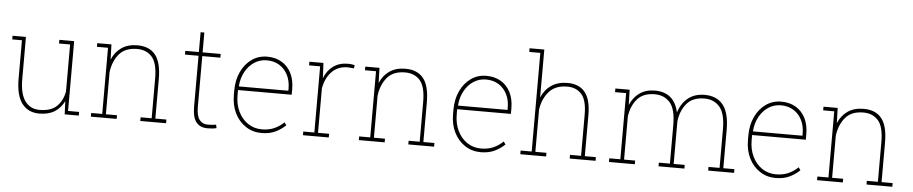

<svg xmlns="http://www.w3.org/2000/svg" viewBox="-43 -1063 6538 1375"><g transform="rotate(5 3226.0 -376.0)"><path d="M260.3 10.3Q180.2 10.3 135.7 -47.6Q91.3 -105.5 91.3 -227.1V-502H21.5V-528.3H117.7V-226.1Q117.7 -118.7 155.5 -67.4Q193.4 -16.1 259.3 -16.1Q341.8 -16.1 383.5 -56.6Q425.3 -97.2 437.5 -164.1V-502H357.9V-528.3H464.4V-26.4H543.9V0H442.4L438.5 -94.7Q413.6 -44.4 369.9 -17.1Q326.2 10.3 260.3 10.3Z M815.9 -26.4V0H630.4V-26.4H710V-502H630.4V-528.3H732.4L735.8 -419.4Q759.8 -476.1 805.7 -507.1Q851.6 -538.1 918.9 -538.1Q1005.4 -538.1 1048.6 -483.6Q1091.8 -429.2 1091.8 -311V-26.4H1171.4V0H985.8V-26.4H1065.4V-312Q1065.4 -421.9 1026.1 -466.8Q986.8 -511.7 919.4 -511.7Q834 -511.7 790.5 -460.7Q747.1 -409.7 736.3 -330.1V-26.4Z M1469.2 10.3Q1416 10.3 1388.4 -24.4Q1360.8 -59.1 1360.8 -136.2V-501.5H1263.2V-528.3H1360.8V-670.9H1387.7V-528.3H1517.6V-501.5H1387.7V-136.2Q1387.7 -71.3 1409.7 -43.7Q1431.6 -16.1 1467.8 -16.1Q1483.4 -16.1 1495.6 -17.1Q1507.8 -18.1 1529.3 -20.5L1534.2 3.4Q1519.5 7.3 1504.2 8.8Q1488.8 10.3 1469.2 10.3Z M1857.9 10.3Q1793.9 10.3 1744.6 -22.5Q1694.8 -54.7 1666 -112.1Q1637.2 -169.4 1637.2 -244.1V-275.4Q1637.2 -351.6 1665 -410.6Q1692.9 -470.2 1741.5 -504.2Q1790 -538.1 1851.6 -538.1Q1911.6 -538.1 1956.1 -511.7Q2001 -484.9 2025.4 -436.5Q2049.8 -388.2 2049.8 -322.3V-281.7H1663.6V-244.1Q1663.6 -178.7 1688.5 -127.4Q1713.4 -75.7 1757.3 -45.9Q1801.3 -16.1 1857.9 -16.1Q1908.2 -16.1 1947 -33.4Q1985.8 -50.8 2016.1 -80.6L2030.3 -60.1Q1997.6 -28.8 1956.1 -9.3Q1914.6 10.3 1857.9 10.3ZM1667.5 -311 1668.9 -308.1H2023.4V-324.2Q2023.4 -378.4 2002.4 -420.4Q1981.4 -462.9 1942.6 -487.3Q1903.8 -511.7 1851.6 -511.7Q1802.2 -511.7 1761.7 -485.4Q1721.7 -459 1696.8 -413.6Q1671.9 -368.2 1667.5 -311Z M2340.8 -26.4V0H2155.3V-26.4H2234.9V-502H2155.3V-528.3H2256.3L2261.2 -436.5V-418.5Q2283.2 -475.1 2326.7 -506.6Q2370.1 -538.1 2433.6 -538.1Q2444.8 -538.1 2459.2 -536.1Q2473.6 -534.2 2480.5 -532.2L2477.5 -508.8L2433.6 -512.2Q2362.8 -512.2 2318.6 -466.6Q2274.4 -420.9 2261.2 -346.2V-26.4Z M2742.7 -26.4V0H2557.1V-26.4H2636.7V-502H2557.1V-528.3H2659.2L2662.6 -419.4Q2686.5 -476.1 2732.4 -507.1Q2778.3 -538.1 2845.7 -538.1Q2932.1 -538.1 2975.3 -483.6Q3018.6 -429.2 3018.6 -311V-26.4H3098.1V0H2912.6V-26.4H2992.2V-312Q2992.2 -421.9 2952.9 -466.8Q2913.6 -511.7 2846.2 -511.7Q2760.7 -511.7 2717.3 -460.7Q2673.8 -409.7 2663.1 -330.1V-26.4Z M3433.6 10.3Q3369.6 10.3 3320.3 -22.5Q3270.5 -54.7 3241.7 -112.1Q3212.9 -169.4 3212.9 -244.1V-275.4Q3212.9 -351.6 3240.7 -410.6Q3268.6 -470.2 3317.1 -504.2Q3365.7 -538.1 3427.2 -538.1Q3487.3 -538.1 3531.7 -511.7Q3576.7 -484.9 3601.1 -436.5Q3625.5 -388.2 3625.5 -322.3V-281.7H3239.3V-244.1Q3239.3 -178.7 3264.2 -127.4Q3289.1 -75.7 3333 -45.9Q3377 -16.1 3433.6 -16.1Q3483.9 -16.1 3522.7 -33.4Q3561.5 -50.8 3591.8 -80.6L3606 -60.1Q3573.2 -28.8 3531.7 -9.3Q3490.2 10.3 3433.6 10.3ZM3243.2 -311 3244.6 -308.1H3599.1V-324.2Q3599.1 -378.4 3578.1 -420.4Q3557.1 -462.9 3518.3 -487.3Q3479.5 -511.7 3427.2 -511.7Q3377.9 -511.7 3337.4 -485.4Q3297.4 -459 3272.5 -413.6Q3247.6 -368.2 3243.2 -311Z M3903.3 -26.4V0H3717.8V-26.4H3797.4V-735.4H3717.8V-761.7H3823.7V-417Q3848.1 -474.6 3895.5 -506.3Q3942.9 -538.1 4011.2 -538.1Q4093.8 -538.1 4136.5 -485.8Q4179.2 -433.6 4179.2 -321.3V-26.4H4258.8V0H4072.8V-26.4H4152.3V-322.3Q4152.3 -426.3 4114 -469Q4075.7 -511.7 4011.7 -511.7Q3926.3 -511.7 3880.9 -460.7Q3835.4 -409.7 3823.7 -330.1V-26.4Z M4541 -26.4V0H4355V-26.4H4434.6V-502H4355V-528.3H4457.5L4460.9 -419.4Q4484.9 -475.6 4529.8 -506.8Q4574.7 -538.1 4639.2 -538.1Q4707.5 -538.1 4750.2 -503.2Q4793 -468.3 4809.1 -395.5Q4830.1 -462.9 4877.7 -500.7Q4925.3 -538.6 4996.6 -538.6Q5084 -538.6 5129.4 -481.4Q5174.8 -424.3 5174.8 -301.8V-26.9H5254.4V-0.5H5068.4V-26.9H5147.9V-302.7Q5147.9 -417.5 5106.9 -464.8Q5065.9 -512.2 4997.6 -512.2Q4913.6 -512.2 4870.6 -461.7Q4827.6 -411.1 4817.9 -333V-26.4H4897.5V0H4711.4V-26.4H4791V-302.2Q4791 -417.5 4750 -464.6Q4709 -511.7 4640.1 -511.7Q4558.1 -511.7 4515.6 -463.6Q4473.1 -415.5 4461.4 -338.9V-26.4Z M5553.7 10.3Q5489.7 10.3 5440.4 -22.5Q5390.6 -54.7 5361.8 -112.1Q5333 -169.4 5333 -244.1V-275.4Q5333 -351.6 5360.8 -410.6Q5388.7 -470.2 5437.3 -504.2Q5485.8 -538.1 5547.4 -538.1Q5607.4 -538.1 5651.9 -511.7Q5696.8 -484.9 5721.2 -436.5Q5745.6 -388.2 5745.6 -322.3V-281.7H5359.4V-244.1Q5359.4 -178.7 5384.3 -127.4Q5409.2 -75.7 5453.1 -45.9Q5497.1 -16.1 5553.7 -16.1Q5604 -16.1 5642.8 -33.4Q5681.6 -50.8 5711.9 -80.6L5726.1 -60.1Q5693.4 -28.8 5651.9 -9.3Q5610.4 10.3 5553.7 10.3ZM5363.3 -311 5364.7 -308.1H5719.2V-324.2Q5719.2 -378.4 5698.2 -420.4Q5677.2 -462.9 5638.4 -487.3Q5599.6 -511.7 5547.4 -511.7Q5498 -511.7 5457.5 -485.4Q5417.5 -459 5392.6 -413.6Q5367.7 -368.2 5363.3 -311Z M6036.6 -26.4V0H5851.1V-26.4H5930.7V-502H5851.1V-528.3H5953.1L5956.5 -419.4Q5980.5 -476.1 6026.4 -507.1Q6072.3 -538.1 6139.6 -538.1Q6226.1 -538.1 6269.3 -483.6Q6312.5 -429.2 6312.5 -311V-26.4H6392.1V0H6206.5V-26.4H6286.1V-312Q6286.1 -421.9 6246.8 -466.8Q6207.5 -511.7 6140.1 -511.7Q6054.7 -511.7 6011.2 -460.7Q5967.8 -409.7 5957 -330.1V-26.4Z"/></g></svg>

Font: Hanuman Thin
Style: Regular
Weight: 100
Designer: Danh Hong
Version: Version 8.002; ttfautohint (v1.8.3)